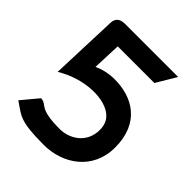

<svg xmlns="http://www.w3.org/2000/svg" viewBox="-171 -681 793 793"><g transform="rotate(45 225.5 -284.5)"><path d="M11 -45 20 -39C66 -8 78 11 216 11C325 11 432 -58 432 -190C432 -334 335 -388 232 -388C196 -388 165 -380 139 -368L144 -493H358L410 -580H100C70 -580 55 -567 54 -540L43 -243L59 -252C157 -306 288 -305 325 -242C332 -230 336 -215 336 -197C336 -119 272 -82 216 -82C94 -82 108 -114 77 -117L72 -118Z"/></g></svg>

Font: Charger Pro
Style: ExBd
Weight: 400
Designer: Jasper
Foundry: Cannot Into Space Fonts
Version: Version 1.09